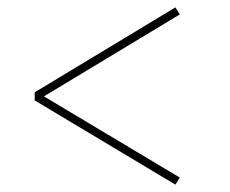

<svg xmlns="http://www.w3.org/2000/svg" viewBox="-20 -545 622 520"><path d="M455 -45 74 -273V-295L455 -525L467 -506L99 -284L467 -64Z"/></svg>

Font: Literata 60pt ExtraLight
Style: Regular
Weight: 250
Designer: Latin by Veronika Burian and Jose Scaglione. Greek by Irene Vlachou. Cyrillic by Vera Evstafieva.
Foundry: TypeTogether
Version: Version 3.103;gftools[0.9.29]